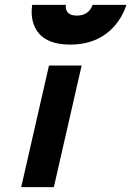

<svg xmlns="http://www.w3.org/2000/svg" viewBox="-20 -768 539 788"><path d="M181 -499H315L201 0H67ZM250 -748Q247 -704 295 -704Q344 -704 360 -748H499Q487 -712 466.5 -682.5Q446 -653 417.5 -631Q389 -609 351.5 -597Q314 -585 268 -585Q222 -585 190 -597Q158 -609 139.5 -631Q121 -653 114 -682.5Q107 -712 112 -748Z"/></svg>

Font: Panefresco 999wt
Style: Italic
Weight: 900
Version: Version 1.001